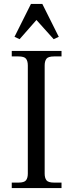

<svg xmlns="http://www.w3.org/2000/svg" viewBox="-20 -960 374 980"><path d="M280 -772 254 -760 166 -858 80 -760 54 -772 138 -940H196ZM294 0H40V-28H74Q104 -28 113 -40Q122 -52 122 -74V-626Q122 -648 113 -660Q104 -672 74 -672H40V-700H294V-672H256Q226 -672 217 -660Q208 -648 208 -626V-74Q208 -52 217 -40Q226 -28 256 -28H294Z"/></svg>

Font: Montaga
Style: Regular
Weight: 400
Designer: Alejandra Rodriguez
Foundry: Alejandra Rodriguez
Version: Version 1.001